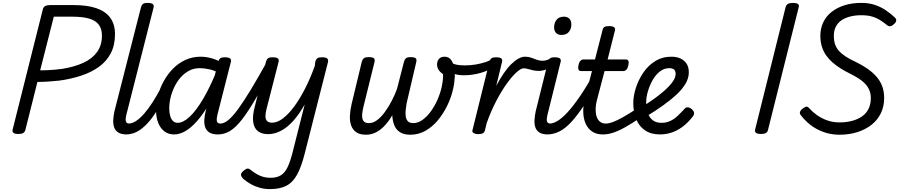

<svg xmlns="http://www.w3.org/2000/svg" viewBox="-20 -910 6200 1324"><path d="M107 14Q60 14 67 -16L276 -848Q280 -862 292 -868.5Q304 -875 326 -875H488Q583 -875 646 -853Q709 -831 741 -786.5Q773 -742 773 -674Q773 -598 743.5 -542Q714 -486 661.5 -448.5Q609 -411 539 -388Q469 -365 388 -354Q351 -350 311 -347.5Q271 -345 238 -345L155 -14Q151 0 140.5 7Q130 14 107 14ZM257 -425Q280 -425 306 -426Q332 -427 358.5 -429.5Q385 -432 409 -435Q494 -449 555 -477Q616 -505 649.5 -551.5Q683 -598 683 -665Q683 -711 661 -740Q639 -769 594 -782Q549 -795 477 -795H351Z M853 17Q815 17 794.5 3Q774 -11 766.5 -34Q759 -57 761 -85Q763 -113 769 -142L952 -859Q958 -878 967.5 -884Q977 -890 996 -890Q1025 -890 1034.5 -881Q1044 -872 1038 -854L858 -145Q844 -95 847 -76.5Q850 -58 872 -58Q886 -58 893 -46.5Q900 -35 898 -20.5Q896 -6 885 5.5Q874 17 853 17Z M848 17Q834 17 827 5.5Q820 -6 821.5 -20.5Q823 -35 834 -46.5Q845 -58 866 -58Q891 -58 918 -75.5Q945 -93 973.5 -125.5Q1002 -158 1032 -204.5Q1062 -251 1092 -308Q1100 -321 1113.5 -320Q1127 -319 1136.5 -309.5Q1146 -300 1139 -286Q1101 -211 1066 -153.5Q1031 -96 996 -58.5Q961 -21 925 -2Q889 17 848 17Z M1180 17Q1142 17 1114.5 -3.5Q1087 -24 1071.5 -61.5Q1056 -99 1056 -151Q1056 -198 1069 -249.5Q1082 -301 1108 -348.5Q1134 -396 1171 -434.5Q1208 -473 1257 -496Q1306 -519 1364 -519Q1404 -519 1446.5 -506Q1489 -493 1525 -468L1511 -396Q1464 -423 1426 -431.5Q1388 -440 1357 -440Q1317 -440 1284 -422.5Q1251 -405 1225.5 -376Q1200 -347 1182.5 -310.5Q1165 -274 1156 -236Q1147 -198 1147 -163Q1147 -134 1153.5 -111Q1160 -88 1173 -75.5Q1186 -63 1205 -63Q1243 -63 1288 -105Q1333 -147 1380.5 -227.5Q1428 -308 1474 -421L1507 -375Q1456 -244 1400 -157Q1344 -70 1288.5 -26.5Q1233 17 1180 17ZM1483 17Q1444 17 1423 3Q1402 -11 1394.5 -34Q1387 -57 1389 -85.5Q1391 -114 1398 -142L1485 -484Q1491 -503 1500.5 -509Q1510 -515 1529 -515Q1558 -515 1567.5 -506Q1577 -497 1571 -479L1486 -145Q1472 -95 1475 -76.5Q1478 -58 1500 -58Q1514 -58 1521 -46.5Q1528 -35 1526.5 -20.5Q1525 -6 1514.5 5.5Q1504 17 1483 17Z M1483 17Q1469 17 1462 5.5Q1455 -6 1456.5 -20.5Q1458 -35 1469 -46.5Q1480 -58 1501 -58Q1524 -58 1553 -81Q1582 -104 1619.5 -154.5Q1657 -205 1708 -289Q1759 -373 1826 -494Q1834 -508 1848 -506.5Q1862 -505 1872 -495Q1882 -485 1874 -472Q1801 -329 1746 -234.5Q1691 -140 1648 -85Q1605 -30 1565.5 -6.5Q1526 17 1483 17Z M1829 15Q1785 15 1758.5 -5.5Q1732 -26 1726 -68.5Q1720 -111 1737 -175L1814 -484Q1820 -503 1829.5 -509Q1839 -515 1859 -515Q1888 -515 1897 -506Q1906 -497 1900 -479L1818 -159Q1811 -132 1810.5 -110.5Q1810 -89 1820.5 -76.5Q1831 -64 1857 -64Q1892 -64 1930.5 -93Q1969 -122 2008 -174.5Q2047 -227 2083.5 -298.5Q2120 -370 2151 -456L2154 -484Q2160 -503 2169.5 -509Q2179 -515 2199 -515Q2228 -515 2237 -506Q2246 -497 2241 -479L2081 150Q2058 241 2028.5 294.5Q1999 348 1954.5 371Q1910 394 1842 394Q1805 394 1772 385Q1739 376 1711.5 360.5Q1684 345 1662 327Q1647 314 1642.5 300Q1638 286 1658 269Q1675 254 1686 252.5Q1697 251 1713 265Q1742 288 1774 302Q1806 316 1846 316Q1888 316 1915.5 299.5Q1943 283 1961.5 246Q1980 209 1996 147L2081 -189Q2052 -138 2021.5 -99.5Q1991 -61 1959 -35.5Q1927 -10 1894 2.5Q1861 15 1829 15Z M2503 19Q2462 19 2437 2Q2412 -15 2401.5 -45Q2391 -75 2393 -113.5Q2395 -152 2405 -194L2475 -485Q2479 -499 2488 -507.5Q2497 -516 2522 -516Q2552 -516 2559.5 -507Q2567 -498 2562 -480L2489 -185Q2480 -151 2477.5 -123Q2475 -95 2485 -78Q2495 -61 2524 -61Q2553 -61 2581 -82Q2609 -103 2634 -137.5Q2659 -172 2681 -214Q2703 -256 2718 -298L2766 -485Q2770 -499 2778.5 -507.5Q2787 -516 2810 -516Q2841 -516 2848 -507Q2855 -498 2850 -480L2784 -198Q2781 -179 2778 -155.5Q2775 -132 2777.5 -110Q2780 -88 2792 -74.5Q2804 -61 2830 -61Q2862 -61 2893 -83Q2924 -105 2950 -140.5Q2976 -176 2995.5 -219.5Q3015 -263 3025 -307Q3031 -335 3033.5 -356.5Q3036 -378 3035 -398Q3013 -414 3003.5 -430Q2994 -446 2994 -466Q2994 -489 3007 -504Q3020 -519 3047 -519Q3078 -519 3095 -490.5Q3112 -462 3115 -418Q3117 -400 3116 -380.5Q3115 -361 3112.5 -340.5Q3110 -320 3105 -299Q3093 -242 3066 -185.5Q3039 -129 3001 -82.5Q2963 -36 2914.5 -8.5Q2866 19 2810 19Q2765 19 2738 1.5Q2711 -16 2699 -46.5Q2687 -77 2685 -115Q2661 -74 2633 -44Q2605 -14 2573 2.5Q2541 19 2503 19Z M3180 -391Q3137 -391 3110 -401.5Q3083 -412 3053 -433Q3042 -440 3041.5 -451Q3041 -462 3047 -472Q3053 -482 3062 -486.5Q3071 -491 3079 -485Q3097 -472 3122 -465.5Q3147 -459 3187 -459Q3224 -459 3262 -465.5Q3300 -472 3330.5 -482.5Q3361 -493 3373 -505Q3384 -515 3394 -507Q3404 -499 3406.5 -483.5Q3409 -468 3395 -456Q3356 -425 3297 -408Q3238 -391 3180 -391Z M3277 15Q3260 15 3246.5 8Q3233 1 3239 -16L3355 -484Q3361 -503 3370.5 -509Q3380 -515 3400 -515Q3429 -515 3438 -506Q3447 -497 3441 -479L3402 -318Q3428 -367 3454 -405Q3480 -443 3506.5 -468.5Q3533 -494 3556.5 -506.5Q3580 -519 3599 -519Q3618 -519 3626 -507Q3634 -495 3632.5 -479Q3631 -463 3620.5 -451Q3610 -439 3591 -439Q3573 -439 3542.5 -412Q3512 -385 3475.5 -334.5Q3439 -284 3402.5 -214.5Q3366 -145 3336 -61L3324 -11Q3321 2 3310.5 8.5Q3300 15 3277 15Z M3698 -421Q3674 -421 3654.5 -425.5Q3635 -430 3620 -434.5Q3605 -439 3592 -439Q3573 -439 3565 -451Q3557 -463 3558 -479Q3559 -495 3570 -507Q3581 -519 3600 -519Q3624 -519 3643.5 -512Q3663 -505 3681 -498Q3699 -491 3720 -491Q3732 -491 3744 -494Q3756 -497 3771 -503Q3783 -509 3793 -500Q3803 -491 3803 -476.5Q3803 -462 3785 -451Q3751 -431 3731 -426Q3711 -421 3698 -421Z M3758 17Q3719 17 3698.5 3Q3678 -11 3671 -34Q3664 -57 3666 -85Q3668 -113 3674 -142L3759 -484Q3765 -503 3774.5 -509Q3784 -515 3804 -515Q3833 -515 3842 -506Q3851 -497 3845 -479L3762 -145Q3748 -95 3751 -76.5Q3754 -58 3776 -58Q3790 -58 3797 -46.5Q3804 -35 3802.5 -20.5Q3801 -6 3790 5.5Q3779 17 3758 17ZM3851 -669Q3829 -669 3815 -682.5Q3801 -696 3801 -722Q3801 -751 3817.5 -773Q3834 -795 3869 -795Q3892 -795 3906 -781.5Q3920 -768 3920 -741Q3920 -713 3903.5 -691Q3887 -669 3851 -669Z M3753 17Q3739 17 3732 5.5Q3725 -6 3726.5 -20.5Q3728 -35 3739 -46.5Q3750 -58 3771 -58Q3794 -58 3824.5 -76Q3855 -94 3893.5 -135.5Q3932 -177 3980 -247Q4028 -317 4085 -421Q4093 -435 4107.5 -433.5Q4122 -432 4131 -422Q4140 -412 4133 -398Q4067 -275 4014.5 -194.5Q3962 -114 3918.5 -67.5Q3875 -21 3834.5 -2Q3794 17 3753 17Z M4137 17Q4092 17 4062.5 -3.5Q4033 -24 4018 -58.5Q4003 -93 4002 -138Q4001 -183 4013 -231L4062 -420H3986Q3974 -420 3969.5 -430Q3965 -440 3969 -460Q3973 -481 3982.5 -490.5Q3992 -500 4003 -500H4083L4134 -699Q4138 -718 4148 -724Q4158 -730 4178 -730Q4207 -730 4216 -721Q4225 -712 4219 -694L4170 -500H4296Q4308 -500 4313 -490.5Q4318 -481 4313 -460Q4309 -440 4300 -430Q4291 -420 4279 -420H4149L4098 -226Q4087 -185 4087.5 -153Q4088 -121 4096.5 -100Q4105 -79 4120.5 -68.5Q4136 -58 4156 -58Q4170 -58 4177 -46.5Q4184 -35 4182 -20.5Q4180 -6 4169 5.5Q4158 17 4137 17Z M4140 17Q4126 17 4119 5.5Q4112 -6 4113.5 -20.5Q4115 -35 4126 -46.5Q4137 -58 4158 -58Q4179 -58 4207 -68.5Q4235 -79 4276 -102Q4317 -125 4377 -164Q4390 -173 4401 -168.5Q4412 -164 4417.5 -152Q4423 -140 4420.5 -126.5Q4418 -113 4403 -103Q4337 -58 4289 -31.5Q4241 -5 4205.5 6Q4170 17 4140 17Z M4531 17Q4469 17 4428 -11Q4387 -39 4367 -88Q4347 -137 4347 -199Q4347 -248 4364.5 -303Q4382 -358 4415 -407.5Q4448 -457 4497.5 -488Q4547 -519 4610 -519Q4647 -519 4674 -506Q4701 -493 4715.5 -469.5Q4730 -446 4730 -411Q4730 -372 4708 -334Q4686 -296 4646.5 -259Q4607 -222 4554.5 -184.5Q4502 -147 4440 -109L4407 -172Q4440 -193 4480 -221Q4520 -249 4556 -280Q4592 -311 4615.5 -342Q4639 -373 4639 -400Q4639 -423 4626.5 -431.5Q4614 -440 4595 -440Q4559 -440 4529.5 -416.5Q4500 -393 4479.5 -356Q4459 -319 4447.5 -279Q4436 -239 4436 -206Q4436 -163 4447.5 -130Q4459 -97 4482.5 -80Q4506 -63 4541 -63Q4575 -63 4602.5 -76Q4630 -89 4653.5 -111.5Q4677 -134 4700 -159Q4711 -173 4726.5 -169.5Q4742 -166 4753 -155Q4764 -144 4766 -132.5Q4768 -121 4757 -106Q4721 -60 4683 -33Q4645 -6 4607 5.5Q4569 17 4531 17Z M5227 14Q5205 14 5194.5 7Q5184 0 5187 -16L5398 -863Q5402 -877 5414.5 -883.5Q5427 -890 5449 -890Q5471 -890 5481.5 -883Q5492 -876 5488 -861L5276 -14Q5273 0 5261.5 7Q5250 14 5227 14Z M5769 19Q5725 19 5685.5 8.5Q5646 -2 5612 -20.5Q5578 -39 5550 -64Q5522 -89 5501 -117Q5493 -129 5497 -139.5Q5501 -150 5512 -159Q5527 -171 5537.5 -174Q5548 -177 5559 -165Q5581 -140 5612 -117.5Q5643 -95 5682.5 -80.5Q5722 -66 5769 -66Q5816 -66 5855.5 -76.5Q5895 -87 5924 -107Q5953 -127 5969 -159Q5985 -191 5985 -234Q5985 -263 5975.5 -286.5Q5966 -310 5947.5 -330.5Q5929 -351 5902.5 -368Q5876 -385 5840 -403Q5807 -419 5777 -438Q5747 -457 5721.5 -479Q5696 -501 5677 -528Q5658 -555 5647.5 -588.5Q5637 -622 5637 -663Q5637 -713 5656.5 -755Q5676 -797 5713.5 -827Q5751 -857 5803 -873.5Q5855 -890 5920 -890Q5972 -890 6013.5 -876Q6055 -862 6089.5 -838.5Q6124 -815 6152 -788Q6162 -778 6160 -766.5Q6158 -755 6145 -744Q6133 -732 6121.5 -729.5Q6110 -727 6099 -735Q6076 -754 6051 -770Q6026 -786 5995 -795.5Q5964 -805 5920 -805Q5878 -805 5842.5 -796Q5807 -787 5782 -769.5Q5757 -752 5743.5 -725.5Q5730 -699 5730 -663Q5730 -631 5738 -606Q5746 -581 5764.5 -560Q5783 -539 5812 -520Q5841 -501 5883 -482Q5926 -461 5961.5 -436.5Q5997 -412 6023.5 -382Q6050 -352 6063.5 -315.5Q6077 -279 6077 -234Q6077 -176 6054.5 -129.5Q6032 -83 5990.5 -50Q5949 -17 5892.5 1Q5836 19 5769 19Z"/></svg>

Font: Playwrite IS
Style: Regular
Weight: 400
Designer: Veronika Burian, José Scaglione
Foundry: TypeTogether
Version: Version 1.002